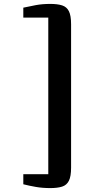

<svg xmlns="http://www.w3.org/2000/svg" viewBox="-20 -824 481 981"><path d="M236.9 137Q197.4 137 163.9 131.2Q130.3 125.4 99.1 117.5V66.2H226.7V-734.2H99.1V-784.8Q129.4 -791.5 162.9 -797.8Q196.4 -804 236.9 -804Q273.8 -804 297.3 -796.5Q320.8 -789 332 -766.8Q343.2 -744.6 343.2 -700V33Q343.2 77.3 332 99.6Q320.8 122 297.3 129.5Q273.8 137 236.9 137Z"/></svg>

Font: Merriweather Light
Style: Regular
Weight: 300
Designer: Eben Sorkin
Foundry: Eben Sorkin
Version: Version 2.100